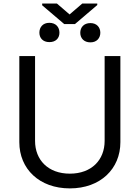

<svg xmlns="http://www.w3.org/2000/svg" viewBox="-20 -1041 781 1074"><path d="M565.3 -727.3V-252.8C565.3 -146.3 492.2 -69.6 370.7 -69.6C249.3 -69.6 176.1 -146.3 176.1 -252.8V-727.3H88.1V-245.7C88.1 -96.6 199.6 12.8 370.7 12.8C541.9 12.8 653.4 -96.6 653.4 -245.7V-727.3ZM200.3 -858.3C200.3 -829.5 218.8 -805.4 256.4 -805.4C292.6 -805.4 312.5 -828.1 312.5 -858C312.5 -889.2 292.6 -913.4 255.7 -913.4C220.2 -913.4 200.3 -889.2 200.3 -858.3ZM215.9 -1011.4 339.5 -906.2H399.1L524.1 -1012.8V-1021.3H440.3L369.3 -960.2L298.3 -1021.3H215.9ZM429 -857.6C429 -828.1 448.9 -804 485.8 -804C522.7 -804 541.2 -829.5 541.2 -858C541.2 -887.8 521.3 -911.9 485.8 -911.9C448.9 -911.9 429 -887.8 429 -857.6Z"/></svg>

Font: Magic Ui Pro
Style: Regular
Weight: 400
Designer: Stefan Endress, Andreas Faust
Version: Version 1.000;FEAKit 1.0